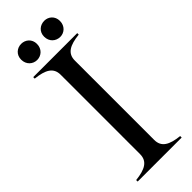

<svg xmlns="http://www.w3.org/2000/svg" viewBox="-278 -881 910 910"><g transform="rotate(-45 177.5 -426.0)"><path d="M30 -10V0H325V-10C260 -17 225 -36 225 -84V-616C225 -664 260 -683 325 -690V-700H30V-690C95 -683 130 -664 130 -616V-84C130 -36 95 -17 30 -10ZM101 -744C129 -744 154 -765 154 -799C154 -832 129 -852 101 -852C73 -852 48 -832 48 -799C48 -765 73 -744 101 -744ZM256 -744C283 -744 308 -765 308 -799C308 -832 283 -852 256 -852C227 -852 202 -832 202 -799C202 -765 227 -744 256 -744Z"/></g></svg>

Font: Sprat Condesed
Style: Regular
Weight: 400
Width: 3
Designer: Ethan Nakache
Foundry: Collletttivo
Version: Version 2.000;Glyphs 3.2 (3217)